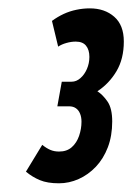

<svg xmlns="http://www.w3.org/2000/svg" viewBox="-20 -795 310 450"><path d="M40.8 -392.7 79 -455.5Q89.2 -447.3 98.2 -443.6Q107.2 -439.8 118.5 -439.8Q136.8 -439.8 148.3 -450.1Q159.8 -460.3 165.4 -476.7Q171 -493.1 171 -509.8Q171 -520.5 167.6 -528.7Q164.3 -536.9 157.9 -541.3Q151.5 -545.8 142.1 -545.8H114.4L124.8 -603.5H147.8Q159 -603.5 168.4 -611.8Q177.9 -620 183.7 -633.3Q189.5 -646.7 189.5 -661.7Q189.5 -678.1 181.7 -687.8Q174 -697.5 157.5 -697.5Q147 -697.5 135.7 -694.3Q124.5 -691.2 116.3 -685.7L101.8 -746Q115 -755.7 129.2 -762.3Q143.5 -768.9 159.1 -772.1Q174.6 -775.4 190.4 -775.4Q225.4 -775.4 247.8 -755.7Q270.2 -736.1 270.2 -697.7Q270.2 -657 253 -628.1Q235.8 -599.1 208.3 -581.1Q221.4 -572.6 232.2 -556.7Q243 -540.8 243 -510.3Q243 -476.8 232.8 -449.9Q222.5 -423 204.7 -404.2Q186.8 -385.4 164.4 -375.4Q141.9 -365.4 118.2 -365.4Q91 -365.4 73.4 -372.8Q55.8 -380.1 40.8 -392.7Z"/></svg>

Font: Georama
Style: Italic
Weight: 400
Width: 2
Italic angle: -9°
Designer: Jean-Baptiste Levee
Foundry: Production Type
Version: Version 1.000